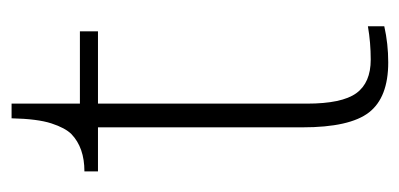

<svg xmlns="http://www.w3.org/2000/svg" viewBox="-204 -494 707 340"><g transform="rotate(-90 150.0 -323.5)"><path d="M210 10Q148 10 121.5 -24Q95 -58 95 -142V-504H17V-528Q59 -528 83 -551Q94 -562 102 -586.5Q110 -611 111 -657H137V-536H265V-504H137V-134Q137 -72 155.5 -46.5Q174 -21 215 -21Q245 -21 274 -26V3Q243 10 210 10Z"/></g></svg>

Font: Noto Serif Malayalam ExtraLight
Style: Regular
Weight: 200
Designer: Indian type Foundry, Jelle Bosma, Monotype Design Team
Foundry: Monotype Imaging Inc.
Version: Version 2.104; ttfautohint (v1.8.4.7-5d5b)